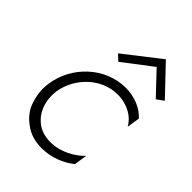

<svg xmlns="http://www.w3.org/2000/svg" viewBox="-207 -794 899 899"><g transform="rotate(45 243.0 -344.0)"><path d="M347 -641 451 -531 486 -556 352 -697 174 -558 203 -531ZM96 -230C114 -334 203 -421 309 -421C374 -421 426 -390 449 -347L459 -411C427 -447 374 -470 314 -470C180 -470 65 -363 45 -230C43 -216 42 -203 42 -190C42 -163 48 -134 59 -104C71 -73 92 -47 123 -25C154 -2 191 9 235 9C299 9 358 -16 398 -49L408 -113C372 -76 312 -40 244 -40C243 -40 241 -40 240 -40C205 -41 177 -50 154 -68C108 -103 94 -156 94 -199C94 -209 95 -220 96 -230Z"/></g></svg>

Font: Jost Light
Style: Italic
Weight: 300
Italic angle: -5°
Version: Version 3.710